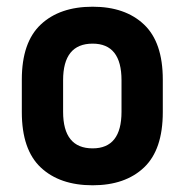

<svg xmlns="http://www.w3.org/2000/svg" viewBox="-20 -546 550 572"><path d="M45 -212V-309Q45 -420 101.5 -473Q158 -526 256 -526Q353 -526 409 -473Q465 -420 465 -309V-212Q465 -100 409 -47Q353 6 256 6Q158 6 101.5 -47Q45 -100 45 -212ZM342 -213V-307Q342 -416 256 -416Q168 -416 168 -307V-213Q168 -104 256 -104Q342 -104 342 -213Z"/></svg>

Font: D-DIN
Style: DIN-Bold
Weight: 700
Designer: Charles Nix
Foundry: Datto Inc.
Version: Version 1.00